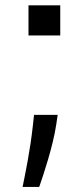

<svg xmlns="http://www.w3.org/2000/svg" viewBox="-20 -541 320 738"><path d="M211.6 -404.8V-520.6H89.5V-404.8ZM130.7 177.6C147.7 129.3 183.9 19.9 196 -61.1L201.7 -99.4H110.8L106.5 -59.7C96.2 36.6 76 132.5 66.8 177.6Z"/></svg>

Font: Riot Sans 2.0
Style: Regular
Weight: 400
Designer: Rasmus Andersson
Foundry: rsms
Version: Version 3.006;hotconv 1.0.109;makeotfexe 2.5.65596